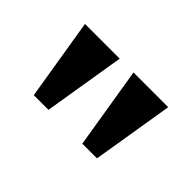

<svg xmlns="http://www.w3.org/2000/svg" viewBox="-51 -882 610 610"><g transform="rotate(45 254.0 -576.5)"><path d="M112 -439 67 -714H223L178 -439ZM330 -439 285 -714H441L396 -439Z"/></g></svg>

Font: Noto Serif Tibetan
Style: Bold
Weight: 700
Designer: Monotype Design Team
Foundry: Monotype Imaging Inc.
Version: Version 2.103; ttfautohint (v1.8.4.7-5d5b)